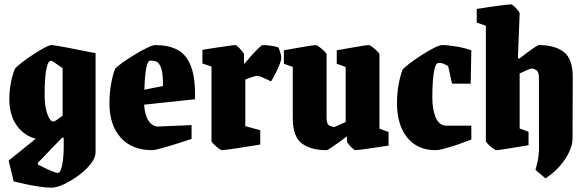

<svg xmlns="http://www.w3.org/2000/svg" viewBox="-20 -681 2698 886"><path d="M218 185Q194 185 160 180Q126 175 94.5 168Q63 161 43 156L20 60L145 -41Q90 -55 56.5 -103Q23 -151 23 -226Q23 -264 31 -303Q39 -342 49 -364Q58 -375 81.5 -393Q105 -411 133 -429.5Q161 -448 184.5 -460.5Q208 -473 218 -473Q223 -473 244.5 -469.5Q266 -466 295 -460.5Q324 -455 352.5 -449Q381 -443 400.5 -439.5Q420 -436 421 -436V22Q421 47 398.5 75.5Q376 104 342 129Q308 154 274.5 169.5Q241 185 218 185ZM227 -120Q231 -120 241 -127Q251 -134 260 -140.5Q269 -147 269 -147V-367Q266 -368 253.5 -377Q241 -386 228.5 -394.5Q216 -403 211 -400Q199 -394 192.5 -354Q186 -314 186 -245Q186 -189 198.5 -154.5Q211 -120 227 -120ZM248 117Q256 117 262 99Q268 81 271 54Q274 27 274 2V-44L268 -47Q252 -31 229.5 -7.5Q207 16 186.5 37.5Q166 59 155 70V78Q163 82 181.5 91.5Q200 101 219.5 109Q239 117 248 117Z M864 -40Q851 -36 824.5 -27Q798 -18 769 -9.5Q740 -1 716 5.5Q692 12 683 12Q589 12 537 -46Q485 -104 485 -204Q485 -251 493 -295Q501 -339 511 -363Q521 -375 546.5 -393Q572 -411 602.5 -429.5Q633 -448 659 -460.5Q685 -473 697 -473Q756 -473 797.5 -452Q839 -431 860.5 -377Q882 -323 880 -223L645 -198Q648 -149 666 -123Q684 -97 710 -97Q711 -97 729 -98Q747 -99 773.5 -100Q800 -101 825 -102Q850 -103 864 -104ZM669 -400Q650 -388 646 -267L732 -284Q734 -387 698 -398Q693 -400 683 -401Q673 -402 669 -400Z M1004 12Q1000 12 988.5 3.5Q977 -5 966.5 -15.5Q956 -26 956 -30V-374L914 -388V-451Q914 -451 935 -454.5Q956 -458 984 -462Q1012 -466 1036 -469.5Q1060 -473 1066 -473Q1070 -473 1079.5 -464Q1089 -455 1097.5 -444.5Q1106 -434 1106 -430V-385Q1121 -403 1139.5 -423.5Q1158 -444 1173 -458.5Q1188 -473 1191 -473Q1212 -473 1233.5 -469.5Q1255 -466 1265 -462Q1267 -457 1272.5 -441.5Q1278 -426 1278 -412Q1278 -405 1271.5 -387.5Q1265 -370 1256 -351.5Q1247 -333 1239.5 -319.5Q1232 -306 1229 -306Q1228 -307 1215.5 -313Q1203 -319 1188.5 -325Q1174 -331 1165 -331Q1162 -331 1150.5 -327.5Q1139 -324 1127.5 -320Q1116 -316 1112 -314V-99L1181 -80V-14Q1181 -14 1165 -11.5Q1149 -9 1124.5 -5Q1100 -1 1074 3Q1048 7 1028.5 9.5Q1009 12 1004 12Z M1487 12Q1414 12 1372.5 -19.5Q1331 -51 1331 -136V-372L1290 -387V-449Q1290 -449 1310.5 -452.5Q1331 -456 1358.5 -461Q1386 -466 1409 -469.5Q1432 -473 1437 -473Q1442 -473 1454 -464Q1466 -455 1476.5 -445Q1487 -435 1487 -430V-138Q1487 -108 1500.5 -101.5Q1514 -95 1521 -95Q1524 -95 1534 -99.5Q1544 -104 1556 -109.5Q1568 -115 1575 -118V-372L1534 -387V-449Q1534 -449 1554.5 -452.5Q1575 -456 1602.5 -461Q1630 -466 1653 -469.5Q1676 -473 1682 -473Q1687 -473 1698.5 -464Q1710 -455 1720.5 -445Q1731 -435 1731 -430V-87L1773 -72V-9Q1773 -9 1752 -6Q1731 -3 1702 1.5Q1673 6 1649 9Q1625 12 1619 12Q1616 12 1606.5 3.5Q1597 -5 1589 -15Q1581 -25 1581 -29V-52Q1566 -40 1545 -25Q1524 -10 1507.5 1Q1491 12 1487 12Z M1990 12Q1906 12 1859 -46.5Q1812 -105 1812 -205Q1812 -252 1820 -294Q1828 -336 1838 -360Q1848 -372 1873 -390.5Q1898 -409 1927.5 -428Q1957 -447 1983 -460Q2009 -473 2020 -473Q2047 -473 2085.5 -466.5Q2124 -460 2155 -449L2152 -295H2066L2048 -376Q2038 -382 2027.5 -386.5Q2017 -391 2008 -391Q2000 -391 1996 -387Q1986 -379 1980.5 -336Q1975 -293 1975 -231Q1975 -175 1991 -138Q2007 -101 2041 -101H2155V-37Q2143 -33 2121 -24.5Q2099 -16 2074 -8Q2049 0 2026.5 6Q2004 12 1990 12Z M2180 -577V-640Q2180 -640 2194.5 -642Q2209 -644 2231 -647.5Q2253 -651 2276 -654Q2299 -657 2316.5 -659Q2334 -661 2339 -661Q2343 -661 2352 -652.5Q2361 -644 2369.5 -634Q2378 -624 2378 -620L2370 -412L2377 -411Q2393 -423 2412 -437.5Q2431 -452 2447 -462.5Q2463 -473 2466 -473Q2540 -473 2581.5 -441.5Q2623 -410 2623 -324L2622 -40Q2622 -14 2607 19Q2592 52 2564 84.5Q2536 117 2497 142L2451 103Q2462 65 2465 37.5Q2468 10 2467.5 -14.5Q2467 -39 2467 -67V-322Q2467 -351 2454 -358Q2441 -365 2433 -365Q2428 -365 2408.5 -356Q2389 -347 2378 -342V-88L2419 -73V-11Q2419 -11 2398.5 -7.5Q2378 -4 2350 0.5Q2322 5 2299 8.5Q2276 12 2270 12Q2266 12 2254.5 3.5Q2243 -5 2232.5 -15.5Q2222 -26 2222 -30V-562Z"/></svg>

Font: Grenze Gotisch Black
Style: Regular
Weight: 900
Designer: Renata Polastri
Foundry: Omnibus-Type
Version: Version 1.001